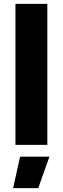

<svg xmlns="http://www.w3.org/2000/svg" viewBox="-20 -750 325 994"><path d="M60 0Q60 -181 60 -365Q60 -549 60 -730Q101 -730 143 -730Q185 -730 225 -730Q225 -549 225 -365Q225 -181 225 0Q185 0 143 0Q101 0 60 0ZM48 224Q57 183 66 142Q75 101 84 61Q122 61 160.5 61Q199 61 236 61Q222 101 207 142Q192 183 178 224Q146 224 113 224Q80 224 48 224Z"/></svg>

Font: Tilt Warp
Style: Regular
Weight: 400
Designer: Andy Clymer
Foundry: Andy Clymer
Version: Version 1.000